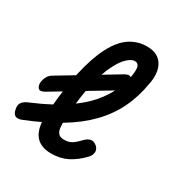

<svg xmlns="http://www.w3.org/2000/svg" viewBox="-209 -876 981 1023"><g transform="rotate(30 281.5 -365.0)"><path d="M55 -260Q28 -244 16 -257.5Q4 -271 8 -297Q11 -314 20 -329Q29 -344 45 -353L153 -418Q155 -425 156 -431Q181 -541 217.5 -610Q254 -679 301 -709.5Q348 -740 404 -740Q443 -740 467 -726Q491 -712 503.5 -688.5Q516 -665 518 -636Q520 -607 514 -577Q499 -486 463 -412.5Q427 -339 367.5 -278Q308 -217 223 -166Q221 -165 218 -163Q218 -157 219 -151Q219 -130 224 -116Q229 -102 239.5 -95Q250 -88 269 -88Q299 -88 319 -102Q339 -116 360 -139Q378 -157 395.5 -159Q413 -161 429 -147Q446 -133 445.5 -114Q445 -95 429 -77Q388 -34 344.5 -12Q301 10 245 10Q208 10 182 -2.5Q156 -15 141.5 -38Q127 -61 122 -93Q120 -102 120 -111Q75 -89 24 -69Q-1 -59 -15.5 -66Q-30 -73 -35 -97Q-41 -121 -32 -137Q-23 -153 2 -164Q69 -192 125 -222Q129 -267 135 -308ZM269 -488 372 -550Q397 -565 410 -554Q412 -564 413 -574Q415 -588 415 -600.5Q415 -613 412.5 -621.5Q410 -630 403.5 -635Q397 -640 387 -640Q367 -640 341 -616Q315 -592 290 -540Q279 -517 269 -488ZM227 -286Q262 -312 291 -340Q341 -390 372 -449Q373 -450 374 -452L239 -371Q232 -332 227 -286Z"/></g></svg>

Font: Maple Mono NL Medium
Style: Italic
Weight: 500
Italic angle: -10°
Monospace: yes
Designer: subframe7536
Version: Version 7.000